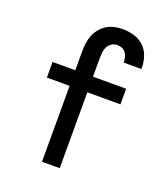

<svg xmlns="http://www.w3.org/2000/svg" viewBox="-136 -840 820 937"><g transform="rotate(20 274.0 -371.5)"><path d="M191 0V-394H73V-475H191V-574Q191 -596 194 -617.5Q197 -639 205 -658.5Q213 -678 227 -695Q241 -712 259.5 -723Q278 -734 299 -738.5Q320 -743 342 -743Q371 -743 400 -734.5Q429 -726 450.5 -706Q472 -686 482 -657.5Q492 -629 492 -599V-591H400V-595Q400 -607 396.5 -619.5Q393 -632 385.5 -642Q378 -652 366 -656.5Q354 -661 342 -661Q327 -661 314 -653Q301 -645 294 -632Q287 -619 285 -604Q283 -589 283 -574V-475H455V-394H283V0Z"/></g></svg>

Font: Iosevka Semi-Condensed Medium
Style: Regular
Weight: 500
Monospace: yes
Designer: Belleve Invis
Foundry: Belleve Invis
Version: Version 27.3.5